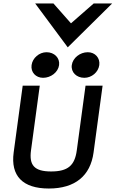

<svg xmlns="http://www.w3.org/2000/svg" viewBox="-20 -1072 664 1103"><path d="M464.5 -625C506.5 -625 544.8 -657 550.4 -698C555.9 -739 526.4 -772 484.4 -772C439.4 -772 397.9 -739 392.4 -698C386.8 -657 419.5 -625 464.5 -625ZM227.5 -625C272.5 -625 313.8 -657 319.4 -698C324.9 -739 292.4 -772 247.4 -772C205.4 -772 166.9 -739 161.4 -698C155.8 -657 185.5 -625 227.5 -625ZM421.1 -208C409.5 -122 370.8 -87 273.8 -87C176.8 -87 146.6 -123 158.1 -208L208.4 -580H110.4L58.5 -196C40.4 -62 109.5 11 260.5 11C411.5 11 499.4 -62 517.5 -196L569.4 -580H471.4ZM369.2 -800 624.2 -1052H518.2L387.8 -938L287.2 -1052H182.2Z"/></svg>

Font: Charger
Style: ExBdIt
Weight: 400
Designer: Jasper
Foundry: Cannot Into Space Fonts
Version: Version 0.99